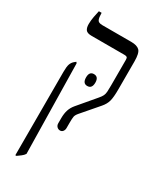

<svg xmlns="http://www.w3.org/2000/svg" viewBox="-222 -715 845 1023"><g transform="rotate(30 200.0 -203.5)"><path d="M203 7Q192 7 184 -1Q176 -9 176 -22V-53Q176 -82 183 -103.5Q190 -125 206 -144L295 -249Q307 -263 312 -273.5Q317 -284 318 -298.5Q319 -313 319 -338V-495Q319 -507 314.5 -510.5Q310 -514 299 -514H97Q70 -514 61 -526Q52 -538 52 -561Q52 -583 56.5 -606.5Q61 -630 65 -647H82V-644Q82 -620 87.5 -606Q93 -592 118 -592H296Q332 -592 347.5 -576.5Q363 -561 363 -510V-339Q363 -290 356.5 -266Q350 -242 331 -220L244 -119Q231 -104 229 -92Q227 -80 227 -54V-22Q227 -10 220.5 -1.5Q214 7 203 7ZM63 240V-273Q63 -306 68.5 -321Q74 -336 86 -346L96 -354L101 -347L111 204Q104 215 92.5 223.5Q81 232 70 240ZM182 -308Q182 -344 210 -344Q239 -344 239 -308Q239 -271 210 -271Q182 -271 182 -308Z"/></g></svg>

Font: Noto Serif Hebrew ExtraCondensed
Style: Regular
Weight: 400
Width: 2
Designer: Monotype Design Team
Foundry: Monotype Imaging Inc.
Version: Version 2.004; ttfautohint (v1.8.4.7-5d5b)